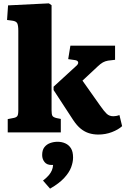

<svg xmlns="http://www.w3.org/2000/svg" viewBox="-20 -788 748 1143"><path d="M565 13Q536 13 510 5Q484 -3 461 -21.5Q438 -40 416 -73L299 -252V-272L431 -393Q447 -406 445.5 -416.5Q444 -427 428 -430L386 -436L399 -516H665V-432L623 -427Q606 -424 592.5 -416.5Q579 -409 561 -392L471 -308L577 -158Q600 -125 615.5 -110.5Q631 -96 655 -96Q662 -96 671 -97.5Q680 -99 691 -103L707 -37Q684 -16 646 -1.5Q608 13 565 13ZM26 0V-79L62 -86Q77 -89 83 -97Q89 -105 89 -132V-604Q89 -637 82.5 -649.5Q76 -662 53 -665L22 -669L28 -756L271 -768L287 -757V-132Q287 -109 291.5 -99.5Q296 -90 317 -85L342 -80V0ZM278 335 236 287Q259 269 271 254.5Q283 240 289 225.5Q295 211 296 194H286Q259 194 245 176.5Q231 159 231 135Q231 105 244.5 88Q258 71 279 63.5Q300 56 323 56Q348 56 369 65.5Q390 75 402.5 95Q415 115 415 150Q415 177 403.5 208Q392 239 362 271.5Q332 304 278 335Z"/></svg>

Font: Literata 18pt ExtraBold
Style: Regular
Weight: 800
Designer: Latin by Veronika Burian and Jose Scaglione. Greek by Irene Vlachou. Cyrillic by Vera Evstafieva.
Foundry: TypeTogether
Version: Version 3.103;gftools[0.9.29]